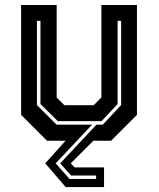

<svg xmlns="http://www.w3.org/2000/svg" viewBox="-20 -560 631 764"><path d="M241.5 184.5 160 90 241 0H167L64 -103V-540H205.5V-172L236 -141.5H353L383.5 -172V-540H525V-103L422 0H351.5L261.5 90L276.5 106H394V184.5ZM256.5 152H362.5V138.5H263L219.5 90L364 -64H389L462 -142V-477H448V-146L384 -78H210L141 -146V-477H127V-142L205 -64H346.5L201.5 90Z"/></svg>

Font: Tourney Expanded Regular
Style: Bold
Weight: 700
Width: 7
Designer: Tyler Finck
Foundry: Etcetera Type Co
Version: Version 1.010; ttfautohint (v1.8.3)